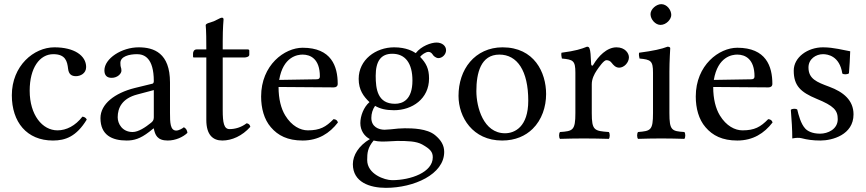

<svg xmlns="http://www.w3.org/2000/svg" viewBox="-20 -667 4172 925"><path d="M398 -91C394 -100 386 -104 377 -105C343 -61 300 -39 257 -39C184 -39 123 -113 123 -230C123 -340 171 -406 237 -406C296 -406 304 -371 308 -336C311 -309 325 -300 346 -300C367 -300 395 -313 395 -344C395 -399 338 -439 242 -439C143 -439 37 -350 37 -208C37 -79 109 10 235 10C295 10 348 -9 398 -91Z M721 -233V-101C721 -88 715 -81 707 -75C681 -54 647 -31 619 -31C569 -31 547 -71 547 -102C547 -147 568 -193 642 -212ZM721 -48C727 -17 737.6 10 788 10C826.3 10 862.3 -7 883 -27C881.3 -39.3 877.3 -47.7 866 -54C858.5 -47.8 841.7 -38 829 -38C800 -38 799 -77 799 -123V-270C799 -412 721 -439 648 -439C566 -439 483 -385 483 -328C483 -304 495 -292 518 -292C547 -292 565 -313 565 -326C565 -333 564 -340 562 -344C561 -347 560 -353 560 -364C560 -395 602 -406 640 -406C674 -406 721 -389 721 -276C721 -269 718 -265 715 -264L629 -243C533 -219 464 -166 464 -98C464 -16 520 10 590 10C624.8 10 655 2 699 -32L719 -48Z M928 -429C914 -429 910 -417 910 -409V-396C910 -391 911 -390 915 -390H974V-89C974 -18 1005 10 1051 10C1097 10 1147 -12 1186 -56C1184 -66.3 1178 -72 1168 -73C1142 -53 1112 -45 1086 -45C1059 -45 1053 -75 1053 -137V-390H1157C1167 -390 1181 -394 1181 -403V-423C1181 -427 1178 -429 1173 -429H1053V-468C1053 -533 1057 -573 1057 -573C1057 -579.4 1054 -581.8 1049.3 -581.8C1044.8 -581.8 1036.3 -577.9 1027 -572.8C1015.7 -566.5 1005.5 -562.2 993 -558.7C981 -555.3 971 -551.9 971 -545C971 -533.4 974 -540 974 -429.1Z M1325 -282C1344 -395 1414 -404 1438 -404C1476 -404 1521 -383 1521 -299C1521 -290 1517 -285.2 1506 -285ZM1587 -93C1550 -55 1521 -39 1463 -39C1427 -39 1385 -60 1354 -111C1334 -144 1322 -190 1322 -248L1588 -246C1600 -246 1607 -252 1607 -263C1607 -347 1577 -437 1438 -437C1351 -437 1238 -354 1238 -202C1238 -146 1252 -92 1285 -54C1319 -14 1366 10 1438 10C1514 10 1568 -25 1608 -77C1605 -87 1599 -92 1587 -93Z M1967 -279C1967 -186 1920 -167 1883 -167C1799 -167 1790 -238 1790 -302C1790 -372 1815 -408 1870 -408C1933 -408 1967 -362 1967 -279ZM1780 10C1791 13 1807 15 1820 15C1851 15 1879 12 1893 12C1943 12 1985 13 2014 29C2053 51 2065 65 2065 91C2065 163 1959 201 1869 201C1833 201 1749 172 1749 104C1749 70 1751 45 1780 10ZM2092 -387C2111 -387 2129 -405 2129 -425C2129 -446 2110 -462 2083 -462C2057 -462 2009 -445 1983 -411C1971 -419 1938 -439 1879 -439C1790 -439 1708 -379 1708 -287C1708 -233 1732 -202 1760 -175C1732 -151 1716 -108 1716 -74C1716 -38 1736 -10 1762 3C1708 35 1680 81 1680 124C1680 211 1762 238 1839 238C1974 238 2120 173 2120 65C2120 33 2105 8 2076 -16C2037 -48 1967 -49 1930 -49C1912 -49 1887 -47 1863 -44C1848 -43 1838 -42 1833 -42C1804 -42 1769 -56 1769 -99C1769 -119 1775 -140 1787 -157C1811 -143 1839 -136 1878 -136C1966 -136 2047 -191 2047 -289C2047 -336 2033 -363 2004 -393C2011 -403 2031 -417 2044 -417C2051 -417 2058 -414 2064 -405C2068 -397 2081 -387 2092 -387Z M2189 -205C2189 -103 2257 10 2399 10C2463.4 10 2511.8 -12.7 2545.9 -46C2590.7 -89.8 2611 -152.7 2611 -214C2611 -318 2554 -439 2401 -439C2335.2 -439 2280.9 -412 2244.3 -369C2208 -326.4 2189 -268.2 2189 -205ZM2386 -404C2472 -404 2525 -326 2525 -182C2525 -56 2460 -25 2413 -25C2309 -25 2275 -151 2275 -228C2275 -315 2296 -404 2386 -404Z M2828 -358C2826.3 -398 2824.7 -423.7 2820 -434C2817.9 -438.6 2816 -442 2808 -442C2780 -431 2754 -422 2685 -413C2683 -407 2685 -391 2687 -385C2741 -380 2752 -375 2752 -317V-122C2752 -39 2740 -35 2678 -31C2672 -25 2672 -4 2678 2C2713 1 2752 0 2792 0C2832 0 2878 1 2913 2C2919 -4 2919 -25 2913 -31C2843 -36 2831 -39 2831 -122V-261C2831 -287 2843 -310 2855 -328C2866 -344 2889 -377 2901 -377C2910 -377 2919 -374.6 2926.8 -364.3C2934.4 -354.3 2945.6 -341 2963 -341C2987 -341 3010 -366 3010 -391C3010 -410.1 2992 -439 2950 -439C2903 -439 2862 -395 2839 -356C2833 -345 2828.2 -353 2828 -358Z M3114 -599C3114 -573 3138 -547 3162 -547C3190 -547 3214 -573.9 3214 -595C3214 -619 3193 -647 3166 -647C3142 -647 3114 -623 3114 -599ZM3205 -122V-321.3C3205 -371 3209 -435 3209 -435C3209 -439 3204 -442 3196 -442C3167.5 -431 3128 -422 3059 -413C3057 -407 3059 -391 3061 -385C3115.5 -379.9 3126 -374 3126 -317V-122C3126 -39 3115 -36 3054 -31C3048 -25 3048 -4 3054 2C3087 1 3126 0 3166 0C3206 0 3244 1 3277 2C3283 -4 3283 -25 3277 -31C3216 -35 3205 -39 3205 -122Z M3419 -282C3438 -395 3508 -404 3532 -404C3570 -404 3615 -383 3615 -299C3615 -290 3611 -285.2 3600 -285ZM3681 -93C3644 -55 3615 -39 3557 -39C3521 -39 3479 -60 3448 -111C3428 -144 3416 -190 3416 -248L3682 -246C3694 -246 3701 -252 3701 -263C3701 -347 3671 -437 3532 -437C3445 -437 3332 -354 3332 -202C3332 -146 3346 -92 3379 -54C3413 -14 3460 10 3532 10C3608 10 3662 -25 3702 -77C3699 -87 3693 -92 3681 -93Z M3790 -138C3794 -89 3797 -42 3797 0C3807 -2 3817 -3 3822 -3C3829 -3 3835 -3 3842 -1C3869 6 3896 10 3933 10C3989 10 4092 -17 4092 -116C4092 -184.3 4043 -224 3975 -249.2C3914.8 -271.5 3875 -287 3875 -342C3875 -383 3911 -406 3945 -406C3967 -406 4025 -398 4038 -313C4044 -307 4064 -308 4070 -314C4073 -350 4075 -387 4076 -420C4045 -425 3997 -439 3945 -439C3871 -439 3804 -391 3804 -327C3804 -254 3837 -223 3914 -191C3997 -157 4016 -136 4016 -93C4016 -44 3968 -23 3931 -23C3892 -23 3870.3 -36.3 3860 -47C3838 -70 3827 -114 3821 -139C3815 -145 3796 -144 3790 -138Z"/></svg>

Font: Libertinus Serif
Style: Regular
Weight: 400
Designer: Philipp H. Poll
Foundry: Khaled Hosny
Version: Version 6.2